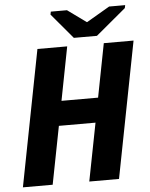

<svg xmlns="http://www.w3.org/2000/svg" viewBox="-57 -880 723 926"><g transform="rotate(-5 304.5 -416.5)"><path d="M337.4 0 392.1 -280.3H214.8L160.2 0H16.1L144 -658.7H288.1L237.8 -399.4H415L465.3 -658.7H609.4L481.4 0ZM435.5 -696.8H323.7L221.2 -818.4L224.1 -832.5H302.2L392.6 -767.1H394.5L506.3 -832.5H584L581.1 -818.4Z"/></g></svg>

Font: Cousine
Style: Bold Italic
Weight: 700
Italic angle: -12°
Monospace: yes
Designer: Steve Matteson
Foundry: Ascender Corporation
Version: Version 1.20